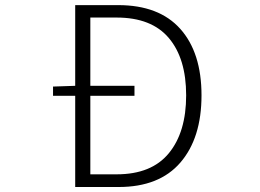

<svg xmlns="http://www.w3.org/2000/svg" viewBox="-20 -749 1040 769"><path d="M341.8 -50.8H447.3Q586.9 -50.8 656.2 -135.3Q725.6 -219.7 725.6 -367.2Q725.6 -514.6 656.2 -596.7Q586.9 -678.7 447.3 -678.7H341.8V-405.3H518.6V-365.2H341.8ZM281.2 -728.5H453.1Q617.2 -728.5 702.1 -633.3Q787.1 -538.1 787.1 -367.2Q787.1 -196.3 702.6 -98.1Q618.2 0 455.1 0H281.2V-365.2H192.4V-402.3L281.2 -405.3Z"/></svg>

Font: GenEi Gothic M Light
Style: Regular
Weight: 300
Designer: o_tamon (Modified); [Source Han Sans]
Ryoko NISHIZUKA  (kana & ideographs); Paul D. Hunt (Latin, Greek & Cyrillic); Wenl
Version: Version 1.1a;Original Version 1.004